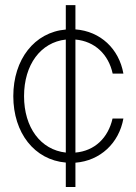

<svg xmlns="http://www.w3.org/2000/svg" viewBox="-20 -748 546 768"><path d="M243.2 0H281.7V-97.2C381.3 -105 456.1 -175.8 473.6 -273.9H430.2C412.6 -196.8 359.4 -144.5 281.7 -137.7V-589.8C359.4 -583 414.1 -530.3 430.7 -453.6H473.6C456.1 -552.7 381.8 -623 281.7 -630.4V-727.5H243.2V-629.9C117.7 -619.1 33.2 -510.3 33.2 -363.3C33.2 -216.3 117.7 -108.4 243.2 -97.7ZM76.2 -363.3C76.2 -489.3 142.6 -578.6 243.2 -589.8V-137.7C142.6 -148.9 76.2 -237.8 76.2 -363.3Z"/></svg>

Font: Raveo Display Display ExLight
Style: Regular
Weight: 200
Designer: Jakub Foglar, Rasmus Andersson (Inter)
Foundry: Jakubfoglar.com
Version: Version 1.100;Glyphs 3.2.3 (3260)